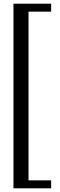

<svg xmlns="http://www.w3.org/2000/svg" viewBox="-20 -820 327 1040"><path d="M53 200V-800H257V-757H134.5V157H257V200Z"/></svg>

Font: Big Shoulders Text Thin
Style: Regular
Weight: 400
Version: Version 2.002